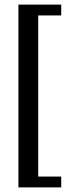

<svg xmlns="http://www.w3.org/2000/svg" viewBox="-20 -757 306 834"><path d="M146 10H246V57H60V-737H246V-690H146Z"/></svg>

Font: Trochut
Style: Regular
Weight: 400
Designer: Andreu Balius
Foundry: Andreu Balius
Version: Version 1.001